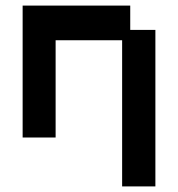

<svg xmlns="http://www.w3.org/2000/svg" viewBox="-20 -481 637 687"><path d="M417 186V-337H179V11H61V-461H446V-374H536V186Z"/></svg>

Font: Pixelify Sans SemiBold
Style: Regular
Weight: 600
Designer: Stefie Justprince
Foundry: Typecalism Foundryline
Version: Version 1.000